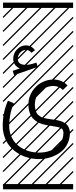

<svg xmlns="http://www.w3.org/2000/svg" viewBox="-23 -990 577 1453"><path d="M241.7 -609.9 214.4 -590.3Q198.7 -612.3 172.9 -612.3Q149.9 -612.3 130.6 -592.5Q111.3 -572.8 111.3 -544.9Q111.3 -499 174.3 -499Q201.7 -499 252.4 -516.1L263.2 -483.9L83.5 -421.4L72.8 -453.6L127 -472.7Q102.5 -481.9 89.8 -501.7Q77.1 -521.5 77.1 -544.9Q77.1 -586.9 106 -616.7Q134.8 -646.5 172.9 -646.5Q215.3 -646.5 241.7 -609.9ZM488.3 -343.3 453.1 -309.1Q422.9 -339.4 381.8 -339.4Q327.1 -339.4 283.9 -299.3Q240.7 -259.3 240.7 -198.2Q240.7 -178.2 244.6 -162.6Q248.5 -147 253.7 -136.2Q258.8 -125.5 269.8 -117.2Q280.8 -108.9 289.3 -104.2Q297.9 -99.6 314.7 -95.7Q331.5 -91.8 341.8 -90.3Q352.1 -88.9 373 -85.9Q388.7 -84 397.7 -82.5Q406.7 -81.1 422.6 -77.4Q438.5 -73.7 448.2 -69.3Q458 -64.9 470.2 -57.1Q482.4 -49.3 489.3 -39.8Q496.1 -30.3 501 -15.9Q505.9 -1.5 505.9 15.6Q505.9 55.7 491.7 89.1Q477.5 122.6 454.1 145.3Q430.7 168 399.9 183.8Q369.1 199.7 336.9 206.8Q304.7 213.9 272.5 213.9Q231.9 213.9 192.6 203.9Q153.3 193.8 117.9 172.9Q82.5 151.9 55.7 122.3Q28.8 92.8 13.2 51Q-2.4 9.3 -2.4 -39.6Q-2.4 -138.7 37.1 -228L82 -208.5Q46.4 -126.5 46.4 -39.6Q46.4 8.8 65.2 48.3Q84 87.9 116 113Q147.9 138.2 188.2 151.6Q228.5 165 272.5 165Q320.3 165 361.3 148.9Q402.3 132.8 429.7 97.9Q457 63 457 15.6Q457 -10.7 438 -20.3Q418.9 -29.8 366.2 -37.1Q346.7 -40 334 -42.2Q321.3 -44.4 301.3 -50Q281.2 -55.7 267.8 -62.5Q254.4 -69.3 238.8 -81.8Q223.1 -94.2 213.9 -109.6Q204.6 -125 198.2 -147.7Q191.9 -170.4 191.9 -198.2Q191.9 -253.4 220.2 -297.9Q248.5 -342.3 291.5 -365.2Q334.5 -388.2 381.8 -388.2Q443.8 -388.2 488.3 -343.3ZM0 402.8H530.3V442.9H0ZM0 -970.2H530.3V-930.2H0ZM526.9 410.6 533.7 417.5 525.4 425.8 518.6 418.9ZM526.9 304.7 533.7 311.5 419.4 425.8 412.6 418.9ZM526.9 198.7 533.7 205.6 313.5 425.8 306.6 418.9ZM526.9 92.3 533.7 99.1 207.5 425.8 200.7 418.9ZM526.9 -13.2 533.7 -6.3 101.6 425.8 94.7 418.9ZM526.9 -119.1 533.7 -112.3 3.4 418 -3.4 411.1ZM526.9 -225.6 533.7 -218.8 3.4 311.5 -3.4 304.7ZM526.9 -331.5 533.7 -324.7 3.4 205.6 -3.4 198.7ZM526.9 -438 533.7 -431.2 3.4 99.1 -3.4 92.3ZM526.9 -543.5 533.7 -536.6 3.4 -6.3 -3.4 -13.2ZM526.9 -649.4 533.7 -642.6 3.4 -112.3 -3.4 -119.1ZM526.9 -755.9 533.7 -749 3.4 -218.8 -3.4 -225.6ZM526.9 -861.8 533.7 -855 3.4 -324.7 -3.4 -331.5ZM516.6 -958 523.4 -951.2 3.4 -431.2 -3.4 -438ZM411.1 -958 418 -951.2 3.4 -536.6 -3.4 -543.5ZM305.2 -958 312 -951.2 3.4 -642.6 -3.4 -649.4ZM198.7 -958 205.6 -951.2 3.4 -749 -3.4 -755.9ZM92.3 -958 99.1 -951.2 3.4 -855 -3.4 -861.8Z"/></svg>

Font: AzarMehrMSRS3
Style: Regular
Weight: 1
Designer: Amin Abedi
Version: Version 1.00